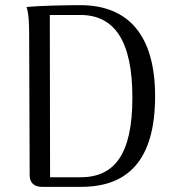

<svg xmlns="http://www.w3.org/2000/svg" viewBox="-20 -724 681 744"><path d="M141 0H295C476 0 581 -104 581 -351C581 -589 476 -704 291 -704C234 -704 137 -702 83 -697C93 -667 93 -616 93 -577L95 -44C95 -17 112 0 141 0ZM174 -37 173 -666H291C422 -666 493 -568 493 -346C493 -123 422 -37 291 -37Z"/></svg>

Font: Arima Koshi
Style: Regular
Weight: 400
Designer: Joana Correia and Natanael Gama
Foundry: NDISCOVER
Version: Version 1.019;PS 001.019;hotconv 1.0.88;makeotf.lib2.5.64775